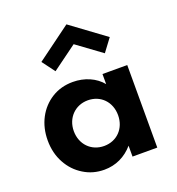

<svg xmlns="http://www.w3.org/2000/svg" viewBox="-153 -979 1032 1119"><g transform="rotate(-20 363.0 -420.0)"><path d="M384.5 -733 537.5 -621 596.5 -700 384.5 -856 172.5 -700 231.5 -621ZM304 16C374.5 16 436.5 -13.5 483 -67.5V0H636.5V-512H483V-449.5C443 -499 376.5 -528 304 -528C254.5 -528 211 -516 173 -492.5C134.5 -468.5 104.5 -436 83 -395.5C61.5 -354.5 50.5 -308.5 50.5 -257C50.5 -204.5 62 -157.5 84.5 -116.5C107 -75 137.5 -43 176 -19.5C214.5 4.5 257 16 304 16ZM349.5 -114.5C270 -114.5 212 -174 212 -256C212 -338 271 -397.5 349.5 -397.5C429 -397.5 486.5 -338.5 486.5 -256C486.5 -174 429.5 -114.5 349.5 -114.5Z"/></g></svg>

Font: Spartan
Style: Bold
Weight: 700
Designer: Matt Bailey, Mirko Velimirovic
Foundry: Matt Bailey
Version: Version 1.003